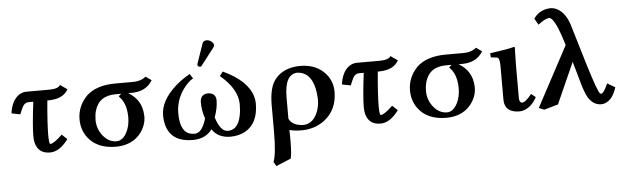

<svg xmlns="http://www.w3.org/2000/svg" viewBox="-55 -906 4427 1362"><g transform="rotate(-5 2159.0 -225.0)"><path d="M142.1 -432.1H306.2Q371.1 -433.1 383.8 -459L434.1 -423.8Q399.4 -360.4 302.7 -357.4Q295.4 -357.4 289.1 -356.9H285.2Q270 -196.3 270 -108.9Q270.5 -48.8 279.8 -47.9Q307.1 -49.8 365.2 -106.9L402.8 -71.8Q344.7 6.8 282.2 11.7Q276.4 12.2 272 12.2Q189.9 12.2 169.4 -65.4Q164.1 -86.9 164.1 -111.8Q164.1 -188 185.1 -356.9H151.9Q125 -356.9 109.9 -330.1Q101.6 -314.9 85.9 -275.9L23.9 -288.1Q35.2 -373 83 -411.1Q109.4 -431.6 142.1 -432.1Z M749 -25.9Q794.9 -25.9 824.7 -85.4Q846.7 -130.4 846.7 -187Q846.7 -269 812.5 -317.9Q802.7 -331.1 792 -342.8Q793.9 -343.8 795.9 -345.5Q797.9 -347.2 799.8 -349.1Q801.8 -351.1 803.7 -352.5Q805.7 -354 807.4 -355Q809.1 -356 809.6 -357.4L810.1 -358.9H770Q652.3 -358.9 622.1 -253.9Q613.8 -223.6 613.8 -189Q613.8 -124.5 655.8 -73.2Q695.3 -26.4 749 -25.9ZM570.8 -369.1Q641.6 -434.6 774.9 -435.1H904.8Q959 -435.5 993.7 -464.8L1034.7 -436Q989.7 -359.4 886.7 -358.9H860.8Q955.6 -303.7 960.4 -194.8Q960.4 -189 960.9 -184.1Q960.9 -121.1 918 -65.4Q856.9 11.2 742.7 12.2Q605.5 12.2 540.5 -76.7Q501 -131.3 501 -205.1Q501.5 -297.9 570.8 -369.1Z M1446.8 -684.1Q1471.7 -684.1 1489.7 -663.6Q1497.1 -654.3 1497.6 -646Q1496.6 -636.7 1492.7 -630.9L1398.4 -508.8Q1392.1 -501.5 1387.7 -501Q1373.5 -501 1368.2 -511.7Q1367.7 -513.7 1367.7 -515.1Q1368.2 -521 1368.7 -523.9L1418.5 -667Q1425.8 -683.1 1446.8 -684.1ZM1756.8 -207Q1756.8 -65.4 1662.1 -12.7Q1616.7 11.7 1555.7 12.2Q1469.2 11.2 1426.8 -51.8Q1380.9 11.7 1288.6 12.2Q1147.9 12.2 1107.9 -93.3Q1094.2 -130.9 1093.8 -179.2Q1093.8 -283.7 1203.6 -382.8Q1249.5 -423.8 1307.6 -456.1L1328.6 -422.9Q1292 -403.8 1254.9 -351.1Q1202.6 -274.9 1202.6 -186Q1202.6 -47.9 1281.7 -33.2Q1293.5 -31.2 1305.7 -30.8Q1356 -30.8 1385.3 -121.6Q1387.2 -127.9 1388.7 -132.8Q1368.7 -189.5 1368.7 -247.1Q1368.7 -297.9 1410.2 -306.6Q1417.5 -308.1 1424.8 -308.1Q1481 -306.2 1481.4 -252.9Q1481 -198.2 1457.5 -133.8Q1489.7 -30.8 1542.5 -30.8Q1627 -30.8 1640.6 -167Q1642.6 -189.9 1642.6 -213.9Q1641.1 -320.8 1519.5 -422.9L1542.5 -453.1Q1714.8 -373 1749 -258.3Q1756.8 -232.9 1756.8 -207Z M2198.2 -200.2Q2189 -391.6 2069.3 -398.9Q1978 -396.5 1977.5 -231.9V-79.1Q1997.6 -35.6 2059.1 -27.3Q2068.4 -25.9 2077.6 -25.9Q2141.1 -25.9 2175.3 -93.8Q2198.2 -139.6 2198.2 -200.2ZM1969.2 204.1 1863.3 248 1845.7 217.8Q1867.7 159.7 1867.7 2.9V-186Q1867.7 -314 1915 -370.1Q1921.4 -377.4 1929.7 -386.2Q1984.4 -439.9 2080.6 -444.8Q2087.9 -445.3 2094.2 -444.8Q2209.5 -444.8 2274.9 -368.2Q2320.3 -313.5 2320.3 -242.2Q2320.3 -112.3 2226.6 -41Q2157.7 10.7 2063.5 11.2Q2014.2 11.2 1977.5 1Q1977.5 6.3 1978 17.6Q1978.5 30.3 1978.5 36.1V86.9Q1978 169.4 1969.2 204.1Z M2495.1 -432.1H2659.2Q2724.1 -433.1 2736.8 -459L2787.1 -423.8Q2752.4 -360.4 2655.8 -357.4Q2648.4 -357.4 2642.1 -356.9H2638.2Q2623 -196.3 2623 -108.9Q2623.5 -48.8 2632.8 -47.9Q2660.2 -49.8 2718.3 -106.9L2755.9 -71.8Q2697.8 6.8 2635.3 11.7Q2629.4 12.2 2625 12.2Q2543 12.2 2522.5 -65.4Q2517.1 -86.9 2517.1 -111.8Q2517.1 -188 2538.1 -356.9H2504.9Q2478 -356.9 2462.9 -330.1Q2454.6 -314.9 2439 -275.9L2377 -288.1Q2388.2 -373 2436 -411.1Q2462.4 -431.6 2495.1 -432.1Z M3102.1 -25.9Q3147.9 -25.9 3177.7 -85.4Q3199.7 -130.4 3199.7 -187Q3199.7 -269 3165.5 -317.9Q3155.8 -331.1 3145 -342.8Q3147 -343.8 3148.9 -345.5Q3150.9 -347.2 3152.8 -349.1Q3154.8 -351.1 3156.7 -352.5Q3158.7 -354 3160.4 -355Q3162.1 -356 3162.6 -357.4L3163.1 -358.9H3123Q3005.4 -358.9 2975.1 -253.9Q2966.8 -223.6 2966.8 -189Q2966.8 -124.5 3008.8 -73.2Q3048.3 -26.4 3102.1 -25.9ZM2923.8 -369.1Q2994.6 -434.6 3127.9 -435.1H3257.8Q3312 -435.5 3346.7 -464.8L3387.7 -436Q3342.8 -359.4 3239.7 -358.9H3213.9Q3308.6 -303.7 3313.5 -194.8Q3313.5 -189 3314 -184.1Q3314 -121.1 3271 -65.4Q3210 11.2 3095.7 12.2Q2958.5 12.2 2893.6 -76.7Q2854 -131.3 2854 -205.1Q2854.5 -297.9 2923.8 -369.1Z M3508.8 -320.8Q3508.8 -377.4 3490.7 -382.3Q3488.3 -382.8 3486.8 -382.8L3445.8 -387.2L3443.8 -417Q3577.6 -435.5 3614.7 -446.8Q3620.6 -445.8 3621.6 -443.8Q3621.6 -442.4 3618.7 -321.3V-83Q3618.7 -55.2 3634.8 -48.8Q3637.2 -48.3 3638.7 -47.9Q3664.6 -49.3 3707.5 -104L3738.8 -79.1Q3708.5 -20 3657.2 2.9Q3636.7 11.7 3617.7 12.2Q3515.6 12.2 3509.3 -69.8Q3508.8 -76.7 3508.8 -83Z M4298.3 -104 4307.1 -100.1Q4281.2 -15.1 4227.1 6.3Q4212.4 11.7 4198.2 12.2Q4131.3 12.2 4095.2 -65.4Q4083.5 -91.3 4072.3 -127L4021.5 -305.2Q3915.5 -66.9 3891.1 -13.2L3791.5 15.1L3753.4 0L3982.4 -428.2Q3981.4 -431.2 3967.3 -476.1Q3917.5 -629.4 3881.3 -629.9Q3855 -628.9 3803.2 -588.9L3777.3 -633.8Q3811 -684.1 3872.6 -695.8Q3884.8 -697.8 3895.5 -698.2Q3947.3 -698.2 3988.8 -649.4Q4016.1 -616.2 4031.2 -566.9L4120.1 -270Q4177.2 -85 4194.3 -66.4Q4198.7 -62 4202.1 -62Q4221.2 -62 4250.5 -129.4Q4251 -130.9 4251.5 -131.8Z"/></g></svg>

Font: Linux Libertine O
Style: Semibold
Weight: 700
Designer: Philipp H. Poll
Foundry: Philipp H. Poll
Version: Version 5.0.0